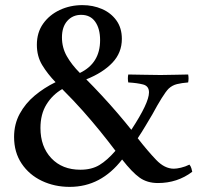

<svg xmlns="http://www.w3.org/2000/svg" viewBox="-20 -711 791 750"><path d="M597 4Q555 4 525.5 -17Q496 -38 457 -88Q416 -35 365 -8Q314 19 252 19Q193 19 143.5 -4.5Q94 -28 64.5 -72Q35 -116 35 -176Q35 -226 57 -266.5Q79 -307 115.5 -337.5Q152 -368 197 -390Q166 -422 145 -456.5Q124 -491 124 -536Q124 -584 148.5 -618.5Q173 -653 213.5 -672Q254 -691 302 -691Q343 -691 378 -676Q413 -661 434.5 -631.5Q456 -602 456 -559Q456 -505 419 -466Q382 -427 317 -401Q345 -373 377.5 -338Q410 -303 440 -268Q470 -233 493 -204Q562 -309 562 -350Q562 -375 539 -381Q516 -387 481 -389Q478 -405 481 -420Q507 -420 538.5 -419Q570 -418 607 -418Q642 -418 667 -419Q692 -420 715 -420Q718 -405 715 -389Q690 -387 671.5 -382.5Q653 -378 639 -365Q628 -354 611.5 -327.5Q595 -301 575 -264Q563 -244 548.5 -219.5Q534 -195 518 -171Q557 -121 590 -86.5Q623 -52 659 -52Q670 -52 687 -56Q704 -60 720 -68Q725 -62 727.5 -54Q730 -46 731 -40Q673 4 597 4ZM431 -122Q400 -163 369.5 -200.5Q339 -238 304 -277.5Q269 -317 223 -363Q185 -341 161.5 -303Q138 -265 138 -211Q138 -138 180.5 -93Q223 -48 294 -48Q338 -48 368.5 -66.5Q399 -85 431 -122ZM292 -426Q371 -464 371 -554Q371 -599 352 -626Q333 -653 297 -653Q264 -653 243 -629.5Q222 -606 222 -565Q222 -525 241 -491.5Q260 -458 292 -426Z"/></svg>

Font: Tiro Bangla
Style: Regular
Weight: 400
Designer: Bangla: John Hudson & Fiona Ross. Latin: John Hudson.
Foundry: Tiro Typeworks Ltd.
Version: Version 1.60